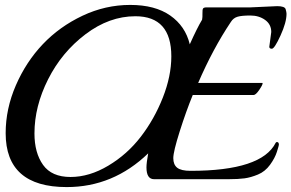

<svg xmlns="http://www.w3.org/2000/svg" viewBox="-20 -728 1184 780"><path d="M997 -698 1106 -703Q1137 -703 1140.5 -690.5Q1144 -678 1144 -672Q1144 -637 1119.5 -583.5Q1095 -530 1084.5 -530Q1074 -530 1074 -538L1082 -598Q1082 -629 1057 -647Q1032 -665 997 -665Q962 -665 945 -660Q928 -655 918 -639Q845 -530 785 -391H1046L1047 -390Q1047 -383 1033 -362.5Q1019 -342 1010 -342H763Q736 -276 710 -194Q684 -112 684 -85.5Q684 -59 700 -46.5Q716 -34 754 -34Q1043 -34 1100 -148Q1102 -151 1105 -151Q1113 -151 1113 -140Q1113 -137 1105 -111.5Q1097 -86 1077 -58.5Q1057 -31 1028 -19Q999 -7 973.5 -3.5Q948 0 908 0H606Q575 0 575 -48Q575 -66 582 -105Q440 32 251 32Q3 32 3 -187Q3 -286 44.5 -381.5Q86 -477 154 -548.5Q222 -620 315 -664Q408 -708 509 -708Q610 -708 671.5 -665Q733 -622 751 -548Q781 -615 801 -648Q803 -658 802.5 -673.5Q802 -689 805 -693.5Q808 -698 819 -698ZM676 -499Q676 -662 530 -662Q424 -662 327.5 -589Q231 -516 175.5 -406Q120 -296 120 -186Q120 -107 155 -58Q190 -9 266.5 -9Q343 -9 420 -55Q497 -101 552 -172.5Q607 -244 641.5 -331.5Q676 -419 676 -499Z"/></svg>

Font: Playball
Style: Regular
Weight: 400
Designer: Robert E. Leuschke
Foundry: Robert E. Leuschke
Version: Version 1.001